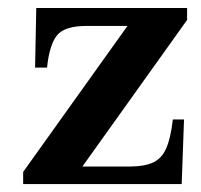

<svg xmlns="http://www.w3.org/2000/svg" viewBox="-20 -466 510 486"><path d="M38.6 0V-30.8L302.7 -400.4H199.7Q143.1 -400.4 124 -376.2Q105 -352.1 99.1 -294.9H68.8L71.8 -445.8H453.6V-415.5L188.5 -44.4H306.2Q344.7 -44.4 366.9 -54.4Q389.2 -64.5 400.6 -90.3Q412.1 -116.2 417.5 -163.6H445.8L439.9 0Z"/></svg>

Font: Awami Nastaliq
Style: Bold
Weight: 700
Designer: Peter Martin, SIL International
Foundry: SIL International
Version: Version 3.100